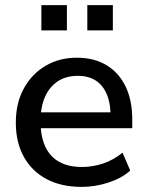

<svg xmlns="http://www.w3.org/2000/svg" viewBox="-20 -723 577 752"><path d="M300 9Q220 9 162.5 -21.5Q105 -52 73.5 -108.5Q42 -165 42 -243Q42 -319 73 -376Q104 -433 158 -465Q212 -497 281 -497Q349 -497 397.5 -467.5Q446 -438 472 -384Q498 -330 498 -255V-221H122V-283H430L413 -269Q413 -344 380 -385Q347 -426 285 -426Q238 -426 205.5 -404Q173 -382 156 -343Q139 -304 139 -252V-246Q139 -188 157.5 -148.5Q176 -109 212 -89Q248 -69 301 -69Q343 -69 383.5 -82.5Q424 -96 460 -125L490 -55Q457 -25 405 -8Q353 9 300 9ZM322 -604V-703H422V-604ZM142 -604V-703H242V-604Z"/></svg>

Font: Nunito Sans 12pt SemiBold
Style: Regular
Weight: 600
Designer: Vernon Adams
Foundry: Vernon Adams
Version: Version 3.101;gftools[0.9.27]